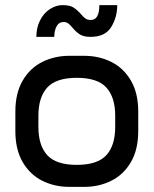

<svg xmlns="http://www.w3.org/2000/svg" viewBox="-20 -714 600 750"><path d="M520 -278V-202Q520 -130 491.5 -81Q463 -32 415 -8Q367 16 309 16H251Q193 16 145 -8Q97 -32 68.5 -81Q40 -130 40 -202V-278Q40 -350 68.5 -399Q97 -448 145 -472Q193 -496 251 -496H309Q367 -496 415 -472Q463 -448 491.5 -399Q520 -350 520 -278ZM280 -410Q199 -410 164.5 -372Q130 -334 130 -262V-218Q130 -146 164.5 -108Q199 -70 280 -70Q361 -70 395.5 -108Q430 -146 430 -218V-262Q430 -334 395.5 -372Q361 -410 280 -410ZM122 -570H192Q192 -594 201 -611Q210 -628 228 -628Q239 -628 246.5 -622.5Q254 -617 263 -606Q277 -589 292 -579.5Q307 -570 334 -570Q391 -570 414.5 -608.5Q438 -647 438 -694H368Q368 -636 335 -636Q322 -636 314 -641.5Q306 -647 296 -659Q281 -676 266.5 -685Q252 -694 224 -694Q199 -694 175 -678.5Q151 -663 136.5 -634.5Q122 -606 122 -570Z"/></svg>

Font: Violet Sans
Style: Regular
Weight: 400
Designer: Calvin Waterman
Foundry: Violet Office
Version: Version 1.013